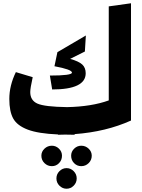

<svg xmlns="http://www.w3.org/2000/svg" viewBox="-20 -805 867 1174"><path d="M645 -766 781 -785V-68Q628 1 437 15L436 19Q396 19 378 18Q364 19 335 19L334 17Q214 12 149.5 -12.5Q85 -37 61 -80Q37 -123 37 -200Q37 -282 77 -364L180 -333Q165 -266 165 -242Q165 -191 209 -171.5Q253 -152 390 -150Q540 -153 645 -191ZM285 -343Q420 -343 420 -361Q420 -380 313 -400L331 -486L505 -588L499 -490L409 -445Q462 -430 483 -410.5Q504 -391 504 -357Q504 -258 299 -258ZM359 147Q359 174 341 192.5Q323 211 297 211Q271 211 252 192.5Q233 174 233 147Q233 122 252 104Q271 86 297 86Q322 86 340.5 104Q359 122 359 147ZM477 86Q503 86 522 104Q541 122 541 147Q541 174 522 192.5Q503 211 477 211Q451 211 433 192.5Q415 174 415 147Q415 122 433.5 104Q452 86 477 86ZM343.5 241.5Q362 223 387 223Q412 223 430.5 241.5Q449 260 449 286Q449 312 430.5 330.5Q412 349 387 349Q362 349 343.5 330.5Q325 312 325 286Q325 260 343.5 241.5Z"/></svg>

Font: FiraGO ExtraBold
Style: Regular
Weight: 800
Designer: bBox Type
Foundry: bBox Type GmbH
Version: Version 1.001;PS 001.001;hotconv 1.0.88;makeotf.lib2.5.64775